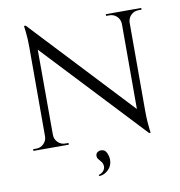

<svg xmlns="http://www.w3.org/2000/svg" viewBox="-97 -804 1035 1101"><g transform="rotate(-10 420.5 -253.5)"><path d="M126 -715 707 -95 716 14 135 -605ZM128 -71V0H45V-10Q45 -10 54 -10Q63 -10 64 -10Q89 -10 107 -28Q125 -46 125 -71ZM171 -71Q171 -46 189 -28Q207 -10 232 -10Q233 -10 242 -10Q251 -10 251 -10V0H168V-71ZM126 -715 170 -659 171 0H125V-590Q125 -641 120.5 -678Q116 -715 116 -715ZM716 -700V-114Q716 -82 718 -52.5Q720 -23 722.5 -4.5Q725 14 725 14H716L671 -39V-700ZM796 -700V-690Q796 -690 787 -690Q778 -690 778 -690Q753 -690 735 -672.5Q717 -655 716 -629H713V-700ZM590 -700H673V-629H671Q670 -655 652.5 -672.5Q635 -690 609 -690Q609 -690 600 -690Q591 -690 590 -690ZM396 92Q396 78 405.5 71Q415 64 427 64Q450 64 459.5 85.5Q469 107 469 126Q469 160 446 183Q423 206 392 208L390 201Q411 194 419.5 182Q428 170 428 158Q428 149 425 141Q422 133 417 128Q411 120 403.5 111.5Q396 103 396 92Z"/></g></svg>

Font: Cinzel
Style: Regular
Weight: 400
Designer: Natanael Gama
Version: Version 2.000